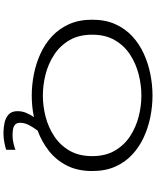

<svg xmlns="http://www.w3.org/2000/svg" viewBox="87 -834 925 1140"><g transform="rotate(90 550.0 -263.5)"><path d="M547 11Q484.5 11 420.8 -1.5Q357 -14 298.8 -40.5Q240.5 -67 195 -109.2Q149.5 -151.5 123 -210.8Q96.5 -270 96.5 -348Q96.5 -426 123 -485Q149.5 -544 195 -586Q240.5 -628 298.8 -654.5Q357 -681 420.8 -693.5Q484.5 -706 547 -706Q609 -706 672.5 -693.5Q736 -681 793.8 -654.5Q851.5 -628 897 -586Q942.5 -544 968.8 -485Q995 -426 995 -348Q995 -261 962.5 -197.5Q930 -134 875.8 -91.2Q821.5 -48.5 755 -24Q737 -0.5 722.8 26.5Q708.5 53.5 708.5 80Q708.5 101.5 720.8 111Q733 120.5 750.2 122.8Q767.5 125 784 125Q808 125 833.2 118.8Q858.5 112.5 869 107.5V162.5Q854.5 168 826.5 173.5Q798.5 179 769.5 179Q740.5 179 710.5 173Q680.5 167 660 149Q639.5 131 639.5 95.5Q639.5 68 650 43.2Q660.5 18.5 675 -2Q612.5 11 547 11ZM547 -55Q609 -55 672.2 -71.2Q735.5 -87.5 788.5 -122.5Q841.5 -157.5 874 -213.2Q906.5 -269 906.5 -348Q906.5 -426.5 874 -482.2Q841.5 -538 788.5 -572.8Q735.5 -607.5 672.2 -623.8Q609 -640 547 -640Q484.5 -640 420.8 -623.8Q357 -607.5 303.8 -572.8Q250.5 -538 218 -482.2Q185.5 -426.5 185.5 -348Q185.5 -269 218 -213.2Q250.5 -157.5 303.8 -122.5Q357 -87.5 420.8 -71.2Q484.5 -55 547 -55Z"/></g></svg>

Font: Trispace Expanded Light
Style: Regular
Weight: 300
Width: 7
Designer: Tyler Finck
Foundry: Etcetera Type Company
Version: Version 1.210; ttfautohint (v1.8.3)